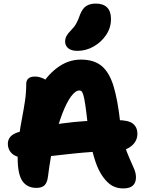

<svg xmlns="http://www.w3.org/2000/svg" viewBox="-20 -1045 820 1076"><path d="M671 11Q637 11 610 -3.5Q583 -18 557 -54Q532 -88 514.5 -140.5Q497 -193 486.5 -252Q476 -311 470 -362Q463 -425 457.5 -461Q452 -497 447 -513Q442 -529 437 -533.5Q432 -538 425 -538Q403 -538 378.5 -505Q354 -472 329.5 -409Q305 -346 284 -257Q263 -168 249 -57Q245 -22 230 -7Q215 8 184 8Q132 8 105.5 -30.5Q79 -69 79 -160Q79 -225 86.5 -279.5Q94 -334 103.5 -383Q113 -432 120 -479Q127 -526 127 -575Q127 -594 139 -605Q151 -616 176 -616Q198 -616 222 -605.5Q246 -595 266 -566L199 -543Q237 -617 299 -664Q361 -711 433 -711Q507 -711 550 -675Q593 -639 616.5 -561.5Q640 -484 654 -357Q661 -289 675.5 -240.5Q690 -192 705.5 -158Q721 -124 731.5 -99Q742 -74 742 -51Q742 -21 724.5 -5Q707 11 671 11ZM134 -160Q76 -160 50 -182Q24 -204 24 -240Q24 -263 39 -279.5Q54 -296 85 -305Q190 -334 326 -353Q462 -372 634 -372Q701 -372 725.5 -351.5Q750 -331 750 -296Q750 -253 715 -225.5Q680 -198 623 -198Q561 -198 503 -194Q445 -190 392 -184.5Q339 -179 292 -173.5Q245 -168 205.5 -164Q166 -160 134 -160ZM414 -760Q380 -760 362.5 -774.5Q345 -789 345 -812Q345 -829 352.5 -843Q360 -857 375 -872Q396 -893 407.5 -913.5Q419 -934 429 -964Q443 -999 464.5 -1012Q486 -1025 517 -1025Q558 -1025 580 -1003.5Q602 -982 602 -938Q602 -890 575 -849.5Q548 -809 505 -784.5Q462 -760 414 -760Z"/></svg>

Font: Shantell Sans ExtraBold
Style: Regular
Weight: 800
Designer: Stephen Nixon, Anya Danilova, Shantell Martin
Foundry: Arrow Type
Version: Version 1.011;[c5ecc13dd]